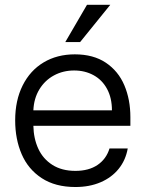

<svg xmlns="http://www.w3.org/2000/svg" viewBox="-20 -749 590 778"><path d="M41.5 -261.2Q41.5 -342.3 71.8 -402.8Q102.1 -463.4 156.7 -496.1Q211.4 -528.8 283.2 -528.8Q358.4 -528.8 408.9 -494.9Q459.5 -460.9 483.9 -403.3Q508.3 -345.7 508.3 -274.4V-239.3H115.2Q116.2 -187.5 135.3 -146.2Q154.3 -105 192.4 -80.8Q230.5 -56.6 285.6 -56.6Q339.8 -56.6 375.2 -80.6Q410.6 -104.5 423.8 -147.5H497.6Q489.3 -100.1 460.9 -64.9Q432.6 -29.8 387.7 -10.5Q342.8 8.8 285.6 8.8Q204.1 8.8 149.2 -27.1Q94.2 -63 67.9 -124Q41.5 -185.1 41.5 -261.2ZM280.3 -463.4Q235.8 -463.4 199 -443.6Q162.1 -423.8 139.6 -387Q117.2 -350.1 115.2 -301.8H433.6Q433.6 -352.1 413.8 -388.7Q394 -425.3 359.1 -444.3Q324.2 -463.4 280.3 -463.4ZM426.8 -729.5H332.5L244.6 -578.6H304.7Z"/></svg>

Font: Wand UI Pro
Style: Regular
Weight: 400
Designer: Andreas Faust
Version: Version 1.003;FEAKit 1.0